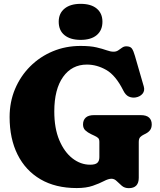

<svg xmlns="http://www.w3.org/2000/svg" viewBox="-20 -959 835 999"><path d="M702 -34Q702 20 650 20Q628.5 20 614 7.8Q599.5 -4.5 587.2 -16.8Q575 -29 560 -29Q544 -29 520.8 -16.8Q497.5 -4.5 463 7.5Q428.5 19.5 379 19.5Q269 19.5 191 -26Q113 -71.5 71.5 -154.5Q30 -237.5 30 -350Q30 -428.5 58.2 -495.8Q86.5 -563 137 -613.5Q187.5 -664 254.5 -692Q321.5 -720 399 -720Q450 -720 482 -712.5Q514 -705 534.5 -697.5Q555 -690 571 -690Q585 -690 595.2 -697Q605.5 -704 615.2 -711Q625 -718 637 -718Q658 -718 666.2 -706.5Q674.5 -695 682 -668.5L728 -509.5Q734.5 -487 721.8 -471.5Q709 -456 686 -452Q667 -449 650.2 -456.5Q633.5 -464 621.5 -488Q582 -567 533 -595Q484 -623 432 -623Q354 -623 308.2 -558.8Q262.5 -494.5 262.5 -379Q262.5 -291.5 288.5 -229.8Q314.5 -168 357 -135Q399.5 -102 449 -102Q476 -102 486.5 -111.8Q497 -121.5 497 -141V-220.5Q497 -235 490.5 -241Q484 -247 471 -253L455 -260.5Q436 -269.5 424 -280.8Q412 -292 412 -311.5Q412 -334 426 -347Q440 -360 469.5 -360H712Q742 -360 755.8 -347Q769.5 -334 769.5 -312Q769.5 -294 761.2 -282.5Q753 -271 737 -263L728 -258.5Q717.5 -253.5 709.8 -245.8Q702 -238 702 -220.5ZM399.5 -751.5Q346 -751.5 315.8 -776Q285.5 -800.5 285.5 -846Q285.5 -889.5 315.8 -914.2Q346 -939 399.5 -939Q454 -939 483.5 -914.2Q513 -889.5 513 -846Q513 -801.5 483.5 -776.5Q454 -751.5 399.5 -751.5Z"/></svg>

Font: Fraunces 9pt S100 Black
Style: Regular
Weight: 900
Version: Version 1.000; ttfautohint (v1.8.3)